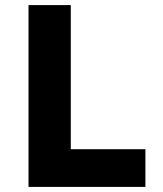

<svg xmlns="http://www.w3.org/2000/svg" viewBox="-20 -734 640 754"><path d="M551 0V-148H258V-714H92V0Z"/></svg>

Font: Noto Sans Mono UI ExtraBold
Style: Regular
Weight: 800
Designer: Monotype Design team
Foundry: Monotype Imaging Inc.
Version: 1.000